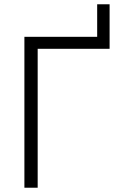

<svg xmlns="http://www.w3.org/2000/svg" viewBox="-20 -877 555 897"><path d="M94 0V-705H434V-857H492V-649H156V0Z"/></svg>

Font: Nunito Sans 10pt SemiCondensed Light
Style: Regular
Weight: 300
Width: 4
Designer: Vernon Adams
Foundry: Vernon Adams
Version: Version 3.101;gftools[0.9.27]